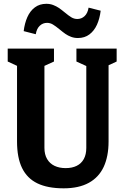

<svg xmlns="http://www.w3.org/2000/svg" viewBox="-20 -988 660 1019"><path d="M70.4 -237.4V-673.3L103.2 -623.4L20.9 -661.5V-730H266.5V-661.5L183 -623.4L215.8 -674.6V-203.2Q215.8 -168.1 230 -144Q244.2 -119.8 269.6 -107.8Q295 -95.7 328.8 -95.8Q362.6 -95.8 387 -107.9Q411.5 -119.9 424.8 -144Q438 -168.1 438 -203.2V-674.6L469.1 -623.4L385.6 -661.5V-730H599.1V-661.5L516.8 -623.4L556.2 -679.2V-237.4Q556.2 -158.2 530.4 -102.5Q504.5 -46.9 451.4 -17.7Q398.3 11.5 317.9 11.5Q233.3 11.5 178.7 -14.8Q124.1 -41.1 97.2 -96.1Q70.4 -151.1 70.4 -237.4ZM296.4 -831.9Q274.9 -849.6 260.5 -858.1Q246.1 -866.7 229.7 -866.7Q207.5 -866.7 191.1 -851.4Q174.7 -836.1 169.8 -806.4L105.7 -822.8Q110.7 -864.5 125.2 -897.2Q139.7 -929.9 165 -948.8Q190.3 -967.8 226.1 -967.8Q245.7 -967.8 262.5 -961.3Q279.2 -954.9 292.3 -946Q305.3 -937.2 323.2 -922.4Q344.2 -904.8 358.9 -896Q373.6 -887.2 390.4 -887.2Q412.6 -887.2 429 -902.5Q445.3 -917.8 450.2 -947.5L514.3 -931.2Q509.3 -889.4 494.6 -856.9Q479.9 -824.4 454.5 -805.3Q429.2 -786.2 393.4 -786.2Q373.8 -786.2 357 -792.6Q340.2 -799 327.2 -808.1Q314.1 -817.2 296.4 -831.9Z"/></svg>

Font: Monaspace Xenon Var ExtraLight
Style: Regular
Weight: 200
Designer: Riley Cran and the Lettermatic Team
Version: Version 1.200 (Monaspace Xenon Var)